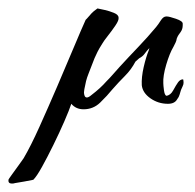

<svg xmlns="http://www.w3.org/2000/svg" viewBox="-154 -248 462 455"><path d="M-126 187Q-135 187 -134 178Q-134 177 -126 166Q-118 155 -109 142.5Q-100 130 -98 127Q-81 98 -60.5 52.5Q-40 7 -18.5 -43Q3 -93 21 -136Q39 -179 49 -201L52 -204Q59 -212 63 -216.5Q67 -221 77 -228Q82 -227 93.5 -224.5Q105 -222 116 -217.5Q127 -213 127 -206Q128 -200 119.5 -187.5Q111 -175 101.5 -163Q92 -151 88 -144Q81 -133 77 -125Q73 -117 70 -110L56 -74Q52 -64 50 -56Q48 -48 46 -37Q46 -36 45.5 -33.5Q45 -31 45 -29Q45 -25 46.5 -21Q48 -17 52 -17Q56 -17 63 -23Q84 -39 98 -55Q106 -63 113 -71Q120 -79 129 -89Q151 -113 173.5 -136.5Q196 -160 216 -184Q221 -190 227 -199.5Q233 -209 240 -209H241Q247 -209 263 -203.5Q279 -198 279 -192V-188Q279 -179 274 -172Q271 -168 269 -165Q267 -162 265 -157Q264 -151 262 -147Q260 -143 257 -137Q248 -122 240 -95Q232 -68 233 -51Q233 -46 234.5 -34.5Q236 -23 240 -21Q250 -22 256.5 -34Q263 -46 268 -53Q273 -60 280 -60Q281 -57 281 -52Q281 -48 279 -44Q277 -40 275 -35Q273 -29 271.5 -23.5Q270 -18 266 -13Q260 -2 244 -2Q221 -2 202.5 -15Q184 -28 182 -46Q181 -65 186.5 -89Q192 -113 199 -130Q199 -131 199.5 -132Q200 -133 200 -134Q194 -128 189 -121Q184 -114 176 -110L167 -102Q157 -83 142 -68Q127 -53 113 -37Q100 -21 83.5 -5Q67 11 44 11Q26 11 15 -2Q10 13 -1.5 39.5Q-13 66 -27.5 95.5Q-42 125 -54.5 147.5Q-67 170 -75 178Q-79 179 -95.5 182Q-112 185 -119 186Q-121 187 -126 187Z"/></svg>

Font: Qwitcher Grypen
Style: Bold
Weight: 700
Designer: Robert E. Leuschke
Foundry: Robert E. Leuschke
Version: Version 1.100; ttfautohint (v1.8.3)